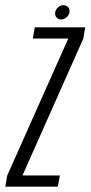

<svg xmlns="http://www.w3.org/2000/svg" viewBox="-55 -700 340 720"><path d="M-35 0 -28 -41.5 201 -555.5H68L75.5 -597.5H264.5L257.5 -555.5L29.5 -42.5L29 -42H169.5L162 0ZM174.5 -627Q163.5 -627 156.8 -634.8Q150 -642.5 152 -654Q154 -665 163 -672.8Q172 -680.5 183.5 -680.5Q194 -680.5 200.8 -672.8Q207.5 -665 205.5 -654Q203.5 -643 194.5 -635Q185.5 -627 174.5 -627Z"/></svg>

Font: Anybody Condensed Light
Style: Italic
Weight: 300
Width: 3
Italic angle: -10°
Designer: Tyler Finck
Foundry: Etcetera Type Company
Version: Version 1.010; ttfautohint (v1.8.3) -l 8 -r 50 -G 200 -x 14 